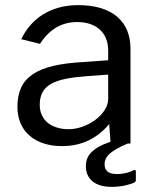

<svg xmlns="http://www.w3.org/2000/svg" viewBox="-20 -560 600 749"><path d="M315 88C315 138 350 169 416 169C453 169 488 160 504 152C509 149 510 147 510 141V111C510 103 508 101 499 105C488 111 465 119 437 119C403 119 388 106 388 81C388 49 414 27 478 0H489V-370C489 -474 421 -540 285 -540C176 -540 100 -486 63 -407L136 -389C174 -448 223 -474 281 -474C356 -474 402 -432 402 -363V-325L305 -318C123 -308 48 -260 48 -143C48 -46 118 10 222 10C298 10 359 -20 406 -76L411 -7C337 18 315 49 315 88ZM248 -56C181 -56 135 -91 135 -151C135 -231 195 -254 321 -263L402 -269V-174C402 -114 320 -56 248 -56Z"/></svg>

Font: Cheyenne Sans
Style: Regular
Weight: 400
Designer: The Public Sans project authors (U.S. Web Design System), Libre Franklin designed by Pablo Impallari and Rodrigo Fuenzal
Foundry: The Cheyenne Sans Project Authors
Version: Version 2.007